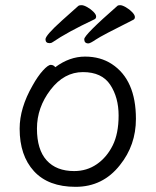

<svg xmlns="http://www.w3.org/2000/svg" viewBox="-20 -705 602 743"><path d="M444 -66Q378 18 272.5 18Q167 18 111.5 -42.5Q56 -103 56 -207Q56 -287 106 -374Q126 -410 146 -432Q166 -454 176.5 -454Q187 -454 194 -445Q249 -486 309 -486Q369 -486 413 -457Q506 -396 506 -245Q506 -143 444 -66ZM267 -43Q316 -43 354.5 -69.5Q393 -96 416 -142Q439 -188 439 -258Q439 -328 406.5 -377Q374 -426 301 -426Q228 -426 175.5 -357.5Q123 -289 123 -207.5Q123 -126 160.5 -84.5Q198 -43 267 -43ZM172 -538Q156 -538 156 -553Q156 -568 218 -624Q280 -680 283.5 -682.5Q287 -685 295.5 -685Q304 -685 317.5 -677.5Q331 -670 341.5 -659.5Q352 -649 352 -641Q352 -633 345 -630Q239 -580 184 -542Q179 -538 172 -538ZM322 -537Q306 -537 306 -553.5Q306 -570 434 -682Q437 -685 445 -685Q453 -685 467 -677Q481 -669 491.5 -658Q502 -647 502 -639Q502 -631 495 -628Q373 -567 351 -552Q329 -537 322 -537Z"/></svg>

Font: LXGW WenKai TC
Style: Regular
Weight: 400
Designer: LXGW / Fontworks Inc.
Foundry: LXGW / Fontworks Inc.
Version: Version 1.330